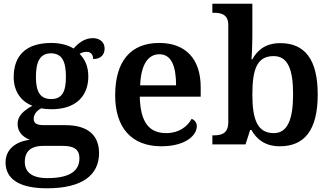

<svg xmlns="http://www.w3.org/2000/svg" viewBox="-20 -780 1786 1037"><path d="M234 237C425 237 515 165 515 47C515 -45 460 -104 333 -104H217C176 -104 162 -116 162 -138C162 -165 182 -185 203 -195C216 -192 243 -190 258 -190C393 -190 457 -264 457 -367C457 -424 437 -462 410 -489C421 -496 433 -500 449 -500C471 -500 483 -484 483 -461C528 -461 545 -488 545 -518C545 -548 524 -574 481 -574C434 -574 401 -544 377 -518C351 -535 308 -548 258 -548C119 -548 54 -479 54 -363C54 -287 94 -231 155 -209C103 -180 75 -152 75 -110C75 -64 108 -38 141 -25C67 -16 10 25 10 97C10 187 84 237 234 237ZM256 -245C195 -245 174 -288 174 -364C174 -443 194 -492 255 -492C317 -492 336 -445 336 -365C336 -287 317 -245 256 -245ZM236 182C150 182 114 148 114 94C114 24 165 8 211 8H320C379 8 409 27 409 75C409 139 363 182 236 182Z M851 10C985 10 1043 -51 1043 -98C1043 -119 1030 -133 1015 -138C992 -96 946 -61 878 -61C785 -61 738 -120 735 -258H1064V-308C1064 -466 979 -548 840 -548C688 -548 602 -452 602 -265C602 -91 690 10 851 10ZM931 -319H737C741 -428 778 -487 841 -487C906 -487 931 -422 931 -319Z M1491 10C1624 10 1696 -76 1696 -270C1696 -462 1624 -547 1494 -547C1417 -547 1372 -512 1343 -460H1338C1341 -485 1343 -549 1343 -584V-760H1127V-711H1134C1177 -711 1213 -701 1213 -644V-120C1213 -58 1175 -49 1135 -49H1127V0H1306L1331 -78H1338C1367 -26 1414 10 1491 10ZM1459 -61C1370 -61 1343 -135 1343 -270C1343 -410 1370 -477 1458 -477C1533 -477 1563 -409 1563 -271C1563 -135 1533 -61 1459 -61Z"/></svg>

Font: Noto Serif Lao SemiBold
Style: Regular
Weight: 600
Designer: Monotype Design Team
Foundry: Monotype Imaging Inc.
Version: Version 2.003